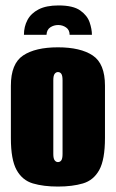

<svg xmlns="http://www.w3.org/2000/svg" viewBox="-20 -678 426 706"><path d="M195 -658Q249 -658 275 -639.5Q301 -621 309.5 -596Q318 -571 318 -550H236Q236 -568 223 -577Q210 -586 194 -586Q178 -586 165 -577.5Q152 -569 151 -550H68Q68 -580 81 -604.5Q94 -629 122 -643.5Q150 -658 195 -658ZM193 8Q140 8 101 -3.5Q62 -15 41 -53Q20 -91 20 -170V-363Q20 -444 65 -474Q110 -504 193 -504Q276 -504 321 -474Q366 -444 366 -363V-171Q366 -91 345 -53Q324 -15 285 -3.5Q246 8 193 8ZM193 -82Q201 -82 205.5 -88.5Q210 -95 210 -112V-383Q210 -400 205.5 -406.5Q201 -413 193 -413Q186 -413 181 -406.5Q176 -400 176 -383V-112Q176 -95 181 -88.5Q186 -82 193 -82Z"/></svg>

Font: Alumni Sans Black
Style: Regular
Weight: 900
Designer: Robert E. Leuschke
Foundry: Robert E. Leuschke
Version: Version 1.018